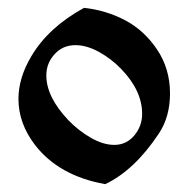

<svg xmlns="http://www.w3.org/2000/svg" viewBox="-20 -462 482 489"><path d="M194 -442Q250 -436 298.5 -410.5Q347 -385 380 -336Q413 -287 413 -224Q413 -164 384 -121Q322 -28 248 7Q130 -14 69 -93Q27 -148 27 -210Q27 -264 60 -319Q103 -392 194 -442ZM271 -93Q302 -93 322 -117Q342 -141 342 -172Q342 -231 289 -286Q264 -312 232.5 -329.5Q201 -347 172 -347Q140 -347 119 -324Q98 -301 98 -270Q98 -215 154 -156Q180 -129 211.5 -111Q243 -93 271 -93Z"/></svg>

Font: Triodion Unicode
Style: Normal
Weight: 400
Version: Version 1.1